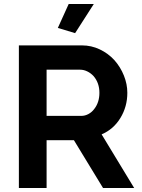

<svg xmlns="http://www.w3.org/2000/svg" viewBox="-20 -936 705 956"><path d="M322 -916 268 -797 354 -771 447 -916ZM212 -238H348L493 0H648L486 -267Q545 -292 579.5 -348.5Q614 -405 614 -474Q614 -517 597 -559.5Q580 -602 550 -636Q519 -670 477 -690Q435 -710 388 -710H74V0H212ZM379 -589Q397 -589 414.5 -580.5Q432 -572 446 -557Q475 -523 475 -474Q475 -426 449 -393Q437 -377 420 -368Q403 -359 385 -359H212V-589Z"/></svg>

Font: RT Raleway Bold
Style: Regular
Weight: 400
Designer: Matt McInerney, Pablo Impallari, Rodrigo Fuenzalida — Edited by Milan Moffatt in April 2016
Foundry: Matt McInerney, Pablo Impallari, Rodrigo Fuenzalida — Edited by Milan Moffatt in April 2016
Version: Version 3.001